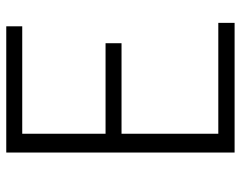

<svg xmlns="http://www.w3.org/2000/svg" viewBox="-98 -671 769 613"><g transform="rotate(-90 286.5 -364.5)"><path d="M106 0H520V-52H166V-361H455V-412H166V-678H509V-729H106Z"/></g></svg>

Font: Noto Sans JP Light
Style: Regular
Weight: 300
Designer: Ryoko NISHIZUKA (kana & ideographs); Paul D. Hunt (Latin, Greek & Cyrillic); Wenlong ZHANG (bopomofo); Sandoll Communica
Foundry: Adobe Systems Incorporated
Version: Version 1.004;PS 1.004;hotconv 1.0.82;makeotf.lib2.5.63406